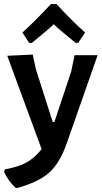

<svg xmlns="http://www.w3.org/2000/svg" viewBox="-37 -738 504 950"><path d="M107 -526 74 -577Q140 -637 215 -718H243Q309 -644 384 -577L350 -526H337Q260 -588 229 -618Q209 -598 121 -526ZM125 -468 141 -394 224 -134H232L315 -383L332 -465H446L294 -31Q259 69 206.5 116Q154 163 49 192L39 191Q5 158 -17 113L-13 100Q50 89 91 67.5Q132 46 169 0L-1 -462Z"/></svg>

Font: Alegreya Sans SC
Style: Bold
Weight: 700
Designer: Juan Pablo del Peral
Foundry: Huerta Tipografica
Version: Version 2.007